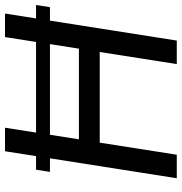

<svg xmlns="http://www.w3.org/2000/svg" viewBox="1 -741 740 782"><g transform="rotate(-90 371.0 -350.0)"><path d="M62 -516.6 70.8 -573.2H741.6L732.8 -516.6ZM36 0 146 -699.6H241.8L194.6 -398.6H563.8L611 -699.6H706.8L596.8 0H501L550.2 -313.8H181L131.8 0Z"/></g></svg>

Font: MuseoModerno Thin
Style: Italic
Weight: 100
Italic angle: -9°
Designer: Pablo Cosgaya, Héctor Gatti, Marcela Romero, and the Authors of The MuseoModerno Project.
Foundry: Omnibus-Type Team
Version: Version 1.003